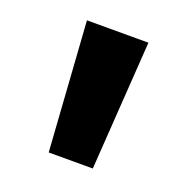

<svg xmlns="http://www.w3.org/2000/svg" viewBox="-81 -847 529 540"><g transform="rotate(20 184.0 -577.0)"><path d="M92 -770H276L250 -384H118Z"/></g></svg>

Font: Martel Sans Black
Style: Regular
Weight: 900
Designer: Dan Reynolds and Mathieu Réguer
Foundry: Dan Reynolds and Mathieu Réguer
Version: Version 1.002; ttfautohint (v1.1) -l 5 -r 5 -G 72 -x 0 -D la